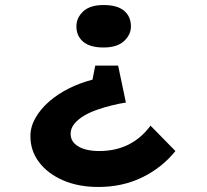

<svg xmlns="http://www.w3.org/2000/svg" viewBox="-20 -565 822 764"><path d="M450 -304 481 -157Q455 -153 424.5 -145.5Q394 -138 365.5 -128Q337 -118 313.5 -104Q290 -90 275.5 -72Q261 -54 261 -32Q261 -8 278 7.5Q295 23 320 29.5Q345 36 374 36Q440 36 491 10.5Q542 -15 579 -65L678 36Q625 102 546.5 140.5Q468 179 371 179Q292 179 231 152.5Q170 126 135.5 80.5Q101 35 101 -23Q101 -61 121.5 -96.5Q142 -132 176 -161.5Q210 -191 254 -213Q298 -235 348 -248L359 -304ZM501 -460Q501 -427 473.5 -401.5Q446 -376 392 -376Q338 -376 311 -399Q284 -422 284 -460Q284 -494 311 -519.5Q338 -545 392 -545Q447 -545 474 -522Q501 -499 501 -460Z"/></svg>

Font: Lexend Tera SemiBold
Style: Regular
Weight: 600
Version: Version 1.007